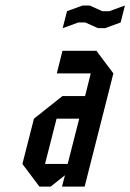

<svg xmlns="http://www.w3.org/2000/svg" viewBox="-20 -687 480 707"><path d="M145.8 -83.3H229.2L271.7 -250H188.3ZM125 0 62.5 -83.3 105 -250 210 -333.3H293.3L314.2 -416.7H189.2L210 -500H335L397.5 -416.7L291.7 0H208.3L219.2 -41.7L166.7 0ZM268.3 -604.2 210.8 -583.3 226.7 -645.8 284.2 -666.7H310L356.7 -645.8H382.5L440 -666.7L424.2 -604.2L366.7 -583.3H340.8L294.2 -604.2Z"/></svg>

Font: Yulong
Style: Italic
Weight: 400
Italic angle: -14.25°
Designer: GGBotNet
Foundry: f0n7.com
Version: 1.00